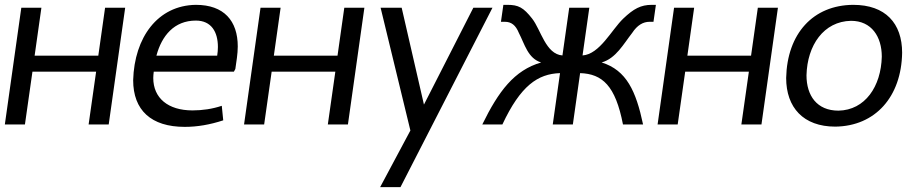

<svg xmlns="http://www.w3.org/2000/svg" viewBox="-30 -514 3790 793"><path d="M367 -218 336 0H419L487 -482H404L376 -284H113L141 -482H58L-10 0H73L104 -218Z M870 -320C870 -309 869 -296 867 -284H616C638 -366 689 -429 779 -429C843 -429 870 -382 870 -320ZM520 -183C520 -59 594 10 733 10C785 10 837 1 892 -17L886 -77C847 -64 806 -58 765 -58C664 -58 603 -109 603 -192C603 -200 604 -209 605 -218H936L942 -229C946 -258 952 -291 952 -322C952 -428 895 -494 779 -494C621 -492 525 -359 520 -183Z M1355 -218 1324 0H1407L1475 -482H1392L1364 -284H1101L1129 -482H1046L978 0H1061L1092 -218Z M1925 -482 1721 -82 1629 -482H1542L1665 25L1540 259H1624L2004 -482Z M2055 -424C2082 -424 2100 -410 2113 -378C2137 -332 2150 -273 2205 -256C2094 -224 2029 -137 1962 0H2045C2120 -160 2191 -209 2283 -212L2253 0H2336L2366 -212C2458 -209 2512 -160 2543 0H2626C2597 -137 2558 -224 2455 -256C2514 -273 2545 -332 2581 -378C2602 -410 2626 -424 2653 -424H2669L2679 -494H2662C2617 -494 2587 -478 2544 -437C2496 -391 2447 -290 2376 -285L2404 -482H2321L2293 -285C2224 -290 2204 -391 2168 -437C2132 -483 2111 -494 2066 -494H2049L2039 -424Z M3063 -218 3032 0H3115L3183 -482H3100L3072 -284H2809L2837 -482H2754L2686 0H2769L2800 -218Z M3485 -428C3570 -428 3612 -362 3612 -280C3609 -157 3543 -59 3433 -57C3344 -57 3301 -119 3301 -203C3304 -327 3372 -426 3485 -428ZM3696 -296C3696 -418 3627 -494 3494 -494C3328 -493 3221 -375 3217 -192C3217 -70 3288 9 3420 9C3585 7 3693 -114 3696 -296Z"/></svg>

Font: Cantarell
Style: Oblique
Weight: 400
Italic angle: -8°
Designer: Dave Crossland
Version: Version 0.024